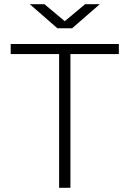

<svg xmlns="http://www.w3.org/2000/svg" viewBox="-20 -896 618 916"><path d="M262 0V-638H31V-686H547V-638H316V0ZM254 -761 122 -876H192L302 -784H276L386 -876H456L324 -761Z"/></svg>

Font: Chivo Medium Thin
Style: Regular
Weight: 250
Version: Version 2.002